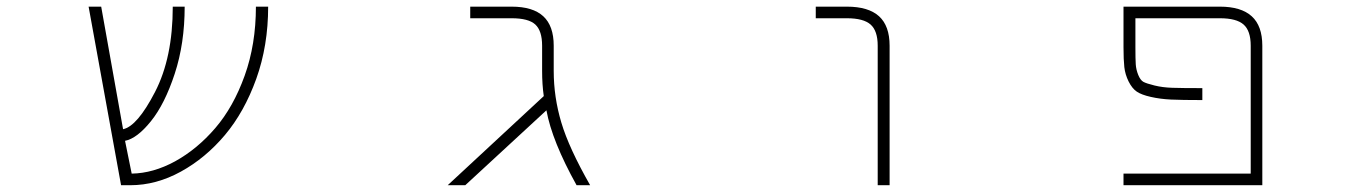

<svg xmlns="http://www.w3.org/2000/svg" viewBox="-20 -544 4040 566"><path d="M770.5 -524.4Q770.5 -409.2 735.4 -311.5Q700.2 -213.9 643.1 -146Q585.9 -78.1 513.2 -38.1Q440.4 2 364.3 2H336.9L241.2 -524.4H278.3L342.8 -163.1Q384.8 -171.9 437 -272.9Q489.3 -374 489.3 -524.4H524.4Q524.4 -416 495.1 -326.7Q465.8 -237.3 424.8 -186.5Q383.8 -135.7 348.6 -128.9L368.2 -32.2Q431.6 -33.2 496.1 -68.4Q561.5 -104.5 614.7 -166.5Q668 -228.5 701.2 -320.8Q734.4 -413.1 734.4 -524.4Z M1612.3 -335Q1612.3 -257.8 1634.8 -182.6Q1657.2 -107.4 1719.7 2H1679.7Q1607.4 -127.9 1590.8 -218.8L1351.6 2H1299.8L1583 -260.7Q1578.1 -294.9 1578.1 -335V-409.2Q1578.1 -453.1 1558.1 -471.7Q1538.1 -490.2 1488.3 -490.2H1366.2V-524.4H1488.3Q1550.8 -524.4 1581.5 -496.1Q1612.3 -467.8 1612.3 -409.2Z M2476.6 -490.2H2384.8V-524.4H2476.6Q2540 -524.4 2571.3 -496.1Q2602.5 -467.8 2602.5 -409.2V2H2567.4V-409.2Q2567.4 -453.1 2546.4 -471.7Q2525.4 -490.2 2476.6 -490.2Z M3327.1 -404.3Q3327.1 -370.1 3328.1 -354.5Q3329.1 -338.9 3335.4 -323.2Q3341.8 -307.6 3350.6 -302.7Q3359.4 -297.9 3383.3 -292Q3407.2 -286.1 3435.5 -285.2Q3463.9 -284.2 3524.4 -284.2V-249Q3463.9 -249 3432.1 -250.5Q3400.4 -252 3372.6 -258.3Q3344.7 -264.6 3331.1 -273.9Q3317.4 -283.2 3307.1 -303.7Q3296.9 -324.2 3294.4 -346.2Q3292 -368.2 3292 -404.3V-524.4H3576.2Q3638.7 -524.4 3669.9 -496.1Q3701.2 -467.8 3701.2 -409.2V2H3292V-32.2H3667V-409.2Q3667 -453.1 3646 -471.7Q3625 -490.2 3576.2 -490.2H3327.1Z"/></svg>

Font: Gen Shin Gothic Monospace ExtraLight
Style: Regular
Weight: 200
Designer: [Source Han Sans]
Ryoko NISHIZUKA  (kana & ideographs); Paul D. Hunt (Latin, Greek & Cyrillic); Wenlong ZHANG  (bopomofo
Version: Version 1.002.20150607